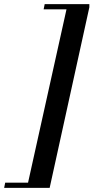

<svg xmlns="http://www.w3.org/2000/svg" viewBox="-62 -774 450 924"><path d="M368 -754V-739L177 130H-42L-37 105H73L258 -729H148L153 -754Z"/></svg>

Font: Libre Bodoni
Style: Italic
Weight: 400
Italic angle: -13°
Designer: Pablo Impallari, Rodrigo Fuenzalida
Foundry: Pablo Impallari, Rodrigo Fuenzalida
Version: Version 1.001